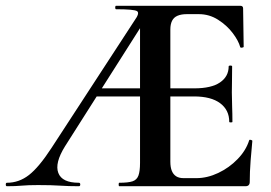

<svg xmlns="http://www.w3.org/2000/svg" viewBox="-31 -645 939 665"><path d="M-7 0Q-11 0 -11 -6Q-11 -12 -7 -12Q35 -12 69.5 -39Q104 -66 147 -132L435 -574Q454 -600 443.5 -606.5Q433 -613 371 -613Q368 -613 368 -619Q368 -625 371 -625H801Q811 -625 811 -616L813 -483Q813 -481 807.5 -480Q802 -479 801 -482Q795 -504 775 -530.5Q755 -557 724.5 -576.5Q694 -596 658 -596H616Q597 -596 584 -590.5Q571 -585 565 -573Q559 -561 559 -543V-85Q559 -66 564 -53.5Q569 -41 579 -34.5Q589 -28 605 -28H649Q687 -28 725 -46Q763 -64 792 -94Q821 -124 832 -159Q833 -162 838 -160.5Q843 -159 843 -157Q840 -128 837 -88.5Q834 -49 834 -15Q834 0 819 0H382Q380 0 380 -6Q380 -12 382 -12Q413 -12 428 -17Q443 -22 448.5 -37Q454 -52 454 -81V-589L490 -604L194 -138Q158 -80 171 -46Q184 -12 242 -12Q247 -12 247 -6Q247 0 242 0Q206 0 177 -2Q148 -4 101 -4Q66 -4 44.5 -2Q23 0 -7 0ZM290 -311 305 -339H535L542 -311ZM763 -223Q763 -264 731.5 -287.5Q700 -311 641 -311H482V-339H642Q701 -339 731 -359.5Q761 -380 761 -415Q761 -418 767 -418Q773 -418 773 -415Q773 -382 772.5 -363.5Q772 -345 772 -325Q772 -300 773 -276Q774 -252 774 -223Q774 -221 768.5 -221Q763 -221 763 -223Z"/></svg>

Font: Cormorant Infant Light
Style: Regular
Weight: 300
Designer: Christian Thalmann (Catharsis Fonts)
Foundry: Catharsis Fonts
Version: Version 4.001